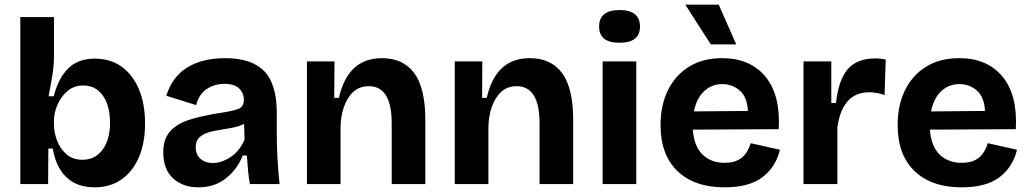

<svg xmlns="http://www.w3.org/2000/svg" viewBox="-20 -788 4408 822"><path d="M385 14Q309 14 264 -29.5Q219 -73 206 -152H187L186 0H67V-715H211V-543Q211 -507 204 -464.5Q197 -422 188 -376H210Q229 -451 271 -494Q313 -537 386 -537Q452 -537 500 -503Q548 -469 574.5 -406.5Q601 -344 601 -259Q601 -177 575 -115.5Q549 -54 500.5 -20Q452 14 385 14ZM334 -104Q387 -104 419 -147Q451 -190 451 -263Q451 -335 420.5 -378.5Q390 -422 337 -422Q296 -422 268 -397.5Q240 -373 225.5 -338.5Q211 -304 211 -272V-253Q211 -222 224 -187Q237 -152 264 -128Q291 -104 334 -104Z M829 14Q763 14 721 -24.5Q679 -63 679 -136Q679 -193 708.5 -226Q738 -259 794.5 -276.5Q851 -294 932 -306Q978 -313 1001 -322Q1024 -331 1024 -361Q1024 -389 1004 -409Q984 -429 940 -429Q898 -429 864.5 -406.5Q831 -384 820 -338L692 -378Q717 -459 781.5 -499Q846 -539 944 -539Q1058 -539 1111.5 -483Q1165 -427 1165 -306V-217Q1165 -108 1177 0H1050Q1045 -25 1042 -57Q1039 -89 1037 -122H1019Q997 -65 948.5 -25.5Q900 14 829 14ZM891 -90Q928 -90 967 -115.5Q1006 -141 1027 -190L1025 -257Q996 -244 960.5 -238.5Q925 -233 892.5 -226.5Q860 -220 839 -204.5Q818 -189 818 -157Q818 -126 838.5 -108Q859 -90 891 -90Z M1294 0V-525H1412L1411 -369H1431Q1469 -539 1615 -539Q1706 -539 1753.5 -475Q1801 -411 1801 -273V0H1657V-258Q1657 -341 1632 -380Q1607 -419 1560 -419Q1519 -419 1492.5 -394.5Q1466 -370 1452 -329Q1438 -288 1438 -240V0Z M1927 0V-525H2045L2044 -369H2064Q2102 -539 2248 -539Q2339 -539 2386.5 -475Q2434 -411 2434 -273V0H2290V-258Q2290 -341 2265 -380Q2240 -419 2193 -419Q2152 -419 2125.5 -394.5Q2099 -370 2085 -329Q2071 -288 2071 -240V0Z M2560 0V-525H2704V0ZM2632 -605Q2545 -605 2545 -674Q2545 -745 2632 -745Q2720 -745 2720 -674Q2720 -605 2632 -605Z M3082 14Q2953 14 2880.5 -55.5Q2808 -125 2808 -253Q2808 -337 2839.5 -401.5Q2871 -466 2930 -502.5Q2989 -539 3072 -539Q3191 -539 3256.5 -460.5Q3322 -382 3314 -235L2946 -233Q2952 -160 2988.5 -125.5Q3025 -91 3082 -91Q3119 -91 3141.5 -103.5Q3164 -116 3176 -135.5Q3188 -155 3194 -175L3319 -147Q3302 -74 3245 -30Q3188 14 3082 14ZM3073 -428Q3027 -428 2994.5 -397.5Q2962 -367 2951 -311L3182 -313Q3179 -373 3147 -400.5Q3115 -428 3073 -428ZM3023 -598 2914 -768H3057L3132 -598Z M3420 0V-525H3539V-347H3559Q3570 -446 3609.5 -492Q3649 -538 3729 -538Q3738 -538 3748 -537Q3758 -536 3772 -533L3767 -381Q3751 -387 3733.5 -390Q3716 -393 3702 -393Q3642 -393 3608.5 -354Q3575 -315 3565 -243V0Z M4097 14Q3968 14 3895.5 -55.5Q3823 -125 3823 -253Q3823 -337 3854.5 -401.5Q3886 -466 3945 -502.5Q4004 -539 4087 -539Q4206 -539 4271.5 -460.5Q4337 -382 4329 -235L3961 -233Q3967 -160 4003.5 -125.5Q4040 -91 4097 -91Q4134 -91 4156.5 -103.5Q4179 -116 4191 -135.5Q4203 -155 4209 -175L4334 -147Q4317 -74 4260 -30Q4203 14 4097 14ZM4088 -428Q4042 -428 4009.5 -397.5Q3977 -367 3966 -311L4197 -313Q4194 -373 4162 -400.5Q4130 -428 4088 -428Z"/></svg>

Font: Bricolage Grotesque 12pt Bricolage Grotesque 10pt Regular
Style: Bold
Weight: 700
Designer: Mathieu Triay
Foundry: Atelier Triay
Version: Version 1.001; ttfautohint (v1.8.4.7-5d5b);gftools[0.9.33.de